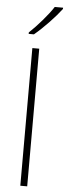

<svg xmlns="http://www.w3.org/2000/svg" viewBox="-65 -1026 368 1056"><g transform="rotate(5 119.5 -498.0)"><path d="M239 -989V-996H193C166 -953 105 -883 63 -844V-836H92C144 -879 206 -945 239 -989ZM128 0V-760H90V0Z"/></g></svg>

Font: Noto Sans Georgian ExtraLight
Style: Regular
Weight: 200
Designer: Monotype Design Team, Akaki Razmadze
Foundry: Google LLC
Version: Version 2.005